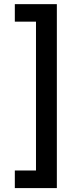

<svg xmlns="http://www.w3.org/2000/svg" viewBox="-20 -791 399 948"><path d="M53.2 137.7V50.8H157.7V-684.1H53.2V-770.5H260.7V137.7Z"/></svg>

Font: Inter 17pt Medium
Style: Regular
Weight: 500
Version: Version 4.001;git-66647c0bb